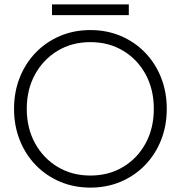

<svg xmlns="http://www.w3.org/2000/svg" viewBox="-20 -846 824 875"><path d="M217 -777V-826H567V-777ZM44 -350Q44 -427 70 -492.5Q96 -558 143 -606.5Q190 -655 253.5 -682Q317 -709 392 -709Q467 -709 530.5 -682Q594 -655 641 -606.5Q688 -558 714 -492.5Q740 -427 740 -350Q740 -273 714 -207.5Q688 -142 641 -93.5Q594 -45 530.5 -18Q467 9 392 9Q317 9 253.5 -18Q190 -45 143 -93.5Q96 -142 70 -207.5Q44 -273 44 -350ZM102 -350Q102 -262 139.5 -193.5Q177 -125 242.5 -85.5Q308 -46 392 -46Q476 -46 541.5 -85.5Q607 -125 644 -193.5Q681 -262 681 -350Q681 -438 644 -506.5Q607 -575 541.5 -614.5Q476 -654 392 -654Q308 -654 242.5 -614.5Q177 -575 139.5 -506.5Q102 -438 102 -350Z"/></svg>

Font: Jost* Light
Style: Regular
Weight: 300
Version: Version 3.7